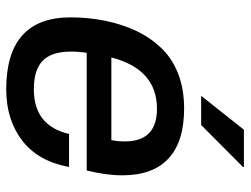

<svg xmlns="http://www.w3.org/2000/svg" viewBox="-110 -652 775 594"><g transform="rotate(90 277.0 -355.5)"><path d="M276.9 -590.8 381.8 -723.1H497.1V-720.2L367.2 -590.8ZM256.8 12.2Q34.2 12.2 34.2 -187Q34.2 -241.2 44.9 -294.9Q56.2 -348.6 76.7 -391.4Q97.2 -434.1 129.4 -467.8Q161.6 -501.5 209 -519.8Q256.3 -538.1 315.9 -538.1Q418.9 -538.1 470.9 -489.7Q522.9 -441.4 522.9 -347.2Q522.9 -295.9 507.8 -236.8H144Q140.1 -212.9 140.1 -188Q140.1 -128.4 168.2 -100.8Q196.3 -73.2 256.8 -73.2Q369.6 -73.2 395 -182.1H497.1Q479.5 -86.4 415.3 -37.1Q351.1 12.2 256.8 12.2ZM158.2 -313H414.1Q418 -333 418 -355Q418 -454.1 316.9 -454.1Q194.8 -454.1 158.2 -313Z"/></g></svg>

Font: Archivo Medium
Style: Italic
Weight: 500
Italic angle: -10°
Designer: Hector Gatti
Foundry: Omnibus-Type
Version: Version 2.001